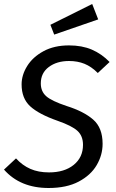

<svg xmlns="http://www.w3.org/2000/svg" viewBox="-21 -928 580 960"><path d="M527 -618 468 -563Q436 -595 401.5 -609Q367 -623 324 -623Q263 -623 223 -593Q183 -563 183 -511Q183 -471 210 -447Q237 -423 312 -398Q398 -371 445 -330Q492 -289 492 -209Q492 -153 462.5 -102.5Q433 -52 372.5 -20Q312 12 222 12Q80 12 -1 -80L59 -136Q91 -101 131 -83.5Q171 -66 224 -66Q301 -66 347.5 -103.5Q394 -141 394 -204Q394 -248 366.5 -273.5Q339 -299 267 -324Q173 -357 130 -396.5Q87 -436 87 -506Q87 -553 115 -598Q143 -643 196.5 -672Q250 -701 324 -701Q389 -701 438 -680Q487 -659 527 -618ZM470 -831 250 -755 231 -804 440 -908Z"/></svg>

Font: FiraGO
Style: Italic
Weight: 400
Italic angle: -8°
Designer: bBox Type GmbH
Foundry: bBox Type GmbH
Version: Version 1.001